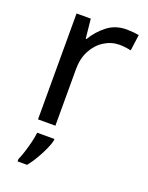

<svg xmlns="http://www.w3.org/2000/svg" viewBox="-144 -619 702 913"><g transform="rotate(20 206.5 -162.5)"><path d="M335 -546Q350 -546 367.5 -544.5Q385 -543 398 -540L387 -459Q374 -462 358.5 -464Q343 -466 329 -466Q288 -466 252 -443.5Q216 -421 194.5 -380.5Q173 -340 173 -286V0H85V-536H157L167 -438H171Q197 -482 238 -514Q279 -546 335 -546ZM190 70Q186 88 173.5 115.5Q161 143 144.5 171Q128 199 110 221H62V209Q70 192 78.5 165.5Q87 139 94 110.5Q101 82 103 61H190Z"/></g></svg>

Font: Noto Sans Vai
Style: Regular
Weight: 400
Designer: Monotype Design Team
Foundry: Monotype Imaging Inc.
Version: Version 2.001; ttfautohint (v1.8.4.7-5d5b)